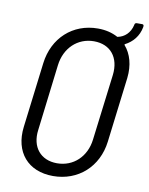

<svg xmlns="http://www.w3.org/2000/svg" viewBox="-86 -827 696 898"><g transform="rotate(10 262.0 -378.0)"><path d="M453 -658C488 -676 515 -707 523 -751C525 -760 522 -764 516 -764H491C485 -764 480 -761 480 -754C471 -714 444 -692 415 -686C413 -685 411 -685 410 -686C384 -700 353 -708 316 -708C197 -708 107 -626 92 -504L54 -195C39 -73 109 8 228 8C347 8 438 -73 453 -195L491 -504C498 -566 483 -617 452 -653C450 -655 451 -657 453 -658ZM383 -192C373 -110 314 -54 236 -54C158 -54 112 -110 123 -192L161 -506C171 -590 231 -646 308 -646C387 -646 432 -590 422 -506Z"/></g></svg>

Font: Barlow Semi Condensed
Style: Italic
Weight: 400
Width: 4
Italic angle: -7°
Designer: Jeremy Tribby
Foundry: Tribby Type
Version: Version 1.422;hotconv 1.0.109;makeotfexe 2.5.65596